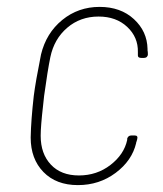

<svg xmlns="http://www.w3.org/2000/svg" viewBox="-20 -529 473 557"><path d="M69 -130Q70 -181 78 -251Q83 -291 99 -371Q114 -433 160.5 -471Q207 -509 269 -509Q330 -509 368.5 -473.5Q407 -438 408 -387V-383Q409 -379 409 -371Q409 -367 406 -364Q403 -361 398 -361H390Q380 -361 380 -368V-378Q381 -421 349 -451Q317 -481 266 -481Q213 -481 175 -448.5Q137 -416 126 -363Q118 -324 108 -251L105 -223Q98 -162 98 -135Q98 -83 127.5 -51.5Q157 -20 209 -20Q261 -20 300.5 -50.5Q340 -81 349 -123V-127Q352 -136 361 -136H371Q381 -136 378 -125L376 -118Q375 -117 375 -114Q363 -63 315.5 -27.5Q268 8 206 8Q143 8 106 -30Q69 -68 69 -130Z"/></svg>

Font: Barlow Semi Condensed Thin
Style: Italic
Weight: 250
Width: 4
Italic angle: -7°
Designer: Jeremy Tribby
Foundry: Tribby Type
Version: Version 1.408